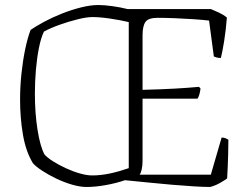

<svg xmlns="http://www.w3.org/2000/svg" viewBox="-20 -745 976 765"><path d="M325 0Q299 0 266.5 -9.5Q234 -19 203 -34Q172 -49 147 -65.5Q122 -82 111 -95Q83 -141 71.5 -208Q60 -275 60 -348Q60 -400 65.5 -452Q71 -504 80.5 -549.5Q90 -595 102 -626Q124 -641 156.5 -658.5Q189 -676 227 -691Q265 -706 303 -715.5Q341 -725 372 -725Q395 -725 427.5 -720.5Q460 -716 488 -709H820Q835 -703 853 -694.5Q871 -686 884 -675Q880 -624 873 -580.5Q866 -537 860 -514Q849 -514 841.5 -516.5Q834 -519 832 -520L813 -663Q788 -666 751 -668.5Q714 -671 676 -672.5Q638 -674 608 -674Q571 -674 559.5 -657.5Q548 -641 548 -604V-387Q624 -389 677 -392Q730 -395 773 -399L779 -392Q775 -363 767 -352H548V-104Q548 -85 544.5 -69.5Q541 -54 536 -49H820L863 -197Q872 -197 879 -194Q886 -191 890 -188Q890 -170 889 -128Q888 -86 885 -34Q874 -26 855.5 -15.5Q837 -5 817 0Q792 0 752 -2.5Q712 -5 664.5 -9Q617 -13 568.5 -18Q520 -23 478 -27Q443 -15 401.5 -7.5Q360 0 325 0ZM347 -46Q382 -46 419 -54Q456 -62 493 -75V-657Q459 -665 418.5 -671Q378 -677 348 -677Q325 -677 289 -668Q253 -659 216.5 -646Q180 -633 155 -619Q143 -594 135 -553.5Q127 -513 123 -466Q119 -419 119 -372Q119 -294 129.5 -228Q140 -162 157 -130Q168 -117 191 -102.5Q214 -88 242 -75Q270 -62 298 -54Q326 -46 347 -46Z"/></svg>

Font: Texturina 72pt Thin
Style: Regular
Weight: 100
Designer: Guillermo Torres Carreño
Foundry: Omnibus-Type
Version: Version 1.002; ttfautohint (v1.8.3)